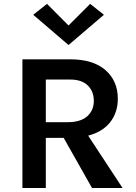

<svg xmlns="http://www.w3.org/2000/svg" viewBox="-20 -948 684 968"><path d="M93 0V-649H333Q449.5 -649 511.8 -594.5Q574 -540 574 -450Q574 -381 535.5 -332Q497 -283 424.5 -264L598 0H444L301 -253H211V0ZM211 -332H321Q386.5 -332 419.8 -361.8Q453 -391.5 453 -439Q453 -487.5 422.5 -517.2Q392 -547 333 -547H211ZM325.5 -721 147.5 -873.5 217 -928.5 325.5 -819.5 434.5 -928.5 504 -873.5Z"/></svg>

Font: Karla
Style: Bold
Weight: 700
Designer: Jonathan Pinhorn
Version: Version 2.004; ttfautohint (v1.8.4.7-5d5b);gftools[0.9.33]